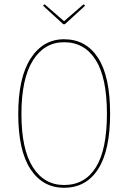

<svg xmlns="http://www.w3.org/2000/svg" viewBox="-20 -876 605 905"><path d="M499 -340Q499 -167 442.5 -79Q386 9 282 9Q181 9 123.5 -79Q66 -167 66 -338Q66 -510 124.5 -600.5Q183 -691 282 -691Q385 -691 442 -603.5Q499 -516 499 -340ZM81 -338Q81 -173 134.5 -88.5Q188 -4 282 -4Q380 -4 432 -87.5Q484 -171 484 -340Q484 -510 431 -593.5Q378 -677 282 -677Q189 -677 135 -591Q81 -505 81 -338ZM381 -849 286 -762H278L183 -849L190 -856L282 -776L374 -856Z"/></svg>

Font: Fira Sans Compressed Hair
Style: Regular
Weight: 100
Width: 1
Designer: bBox Type GmbH & Carrois Corporate GbR & Edenspiekermann AG
Foundry: bBox Type GmbH & Carrois Corporate GbR & Edenspiekermann AG
Version: Version 4.301